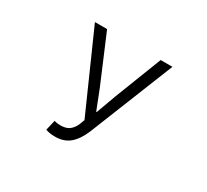

<svg xmlns="http://www.w3.org/2000/svg" viewBox="-147 -959 1293 1200"><g transform="rotate(30 500.0 -359.5)"><path d="M365.2 12.7Q322.3 12.7 295.9 2L313.5 -72.3Q328.1 -65.4 358.4 -65.4Q395.5 -65.4 418 -80.1Q440.4 -94.7 457 -127.9L472.7 -168.9L222.7 -732.4H310.5L455.1 -390.6L509.8 -251H513.7L564.5 -390.6L697.3 -732.4H782.2L540 -127.9Q511.7 -58.6 470.2 -22.9Q428.7 12.7 365.2 12.7Z"/></g></svg>

Font: Gen Shin Gothic Monospace Normal
Style: Regular
Weight: 350
Designer: [Source Han Sans]
Ryoko NISHIZUKA  (kana & ideographs); Paul D. Hunt (Latin, Greek & Cyrillic); Wenlong ZHANG  (bopomofo
Version: Version 1.002.20150607